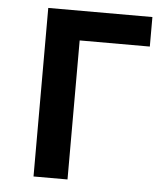

<svg xmlns="http://www.w3.org/2000/svg" viewBox="-49 -704 647 749"><g transform="rotate(5 274.0 -330.0)"><path d="M109.9 0V-660H517.7V-544.4H153.7L243 -622.4V0Z"/></g></svg>

Font: Cairo
Style: Regular
Weight: 400
Designer: Mohamed Gaber, Accademia di Belle Arti di Urbino
Foundry: Kief Type Foundry, Accademia di Belle Arti di Urbino
Version: Version 3.120